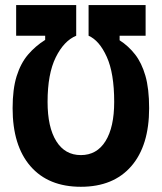

<svg xmlns="http://www.w3.org/2000/svg" viewBox="-20 -713 626 743"><path d="M42.5 -693.4H274.9V-574.7Q227.5 -555.2 195.8 -491.2Q164.1 -427.2 164.1 -318.8Q164.1 -220.7 197.8 -166.7Q231.4 -112.8 293 -112.8Q354.5 -112.8 388.2 -166.7Q421.9 -220.7 421.9 -318.8Q421.9 -429.7 393.1 -493.2Q364.3 -556.6 322.8 -574.7V-693.4H543.5V-574.7H442.9V-557.1Q477.1 -535.2 502.7 -502.4Q528.3 -469.7 542.7 -419.7Q557.1 -369.6 557.1 -294.4Q557.1 -149.4 488 -69.8Q418.9 9.8 293 9.8Q167 9.8 97.9 -69.8Q28.8 -149.4 28.8 -294.4Q28.8 -368.2 44.4 -418.2Q60.1 -468.3 88.4 -501.5Q116.7 -534.7 154.8 -558.6V-574.7H42.5Z"/></svg>

Font: Cascadia Mono
Style: Bold
Weight: 700
Monospace: yes
Designer: Aaron Bell
Foundry: Saja Typeworks
Version: Version 2404.023; ttfautohint (v1.8.4)